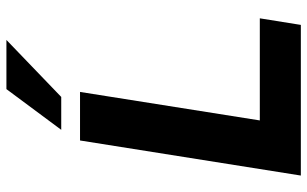

<svg xmlns="http://www.w3.org/2000/svg" viewBox="-204 -776 980 613"><g transform="rotate(-90 286.5 -470.0)"><path d="M32 0 144 -705H299L208 -131H534L513 0ZM178 -765 308 -940H465L283 -765Z"/></g></svg>

Font: Nunito Sans 12pt ExtraBold
Style: Italic
Weight: 800
Italic angle: -9°
Designer: Vernon Adams
Foundry: Vernon Adams
Version: Version 3.101;gftools[0.9.27]